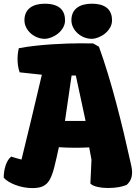

<svg xmlns="http://www.w3.org/2000/svg" viewBox="-30 -987 736 1018"><path d="M-10.3 -44.9C14.6 -15.6 80.1 10.3 141.1 10.3C239.7 10.3 245.6 -42.5 282.2 -206.5C309.1 -204.6 338.4 -203.6 368.2 -203.6C393.6 -203.6 418.9 -204.1 442.9 -205.6L455.1 -140.1L449.2 -14.2C463.4 3.9 512.7 9.8 542 9.8C588.9 9.8 618.7 2.4 641.1 -6.3C663.6 -25.9 670.4 -49.3 670.4 -72.8C670.4 -92.8 665 -112.8 661.1 -130.4C618.7 -323.2 560.1 -559.6 494.6 -739.3L463.9 -756.8C439.9 -757.3 416 -757.3 392.1 -757.3C326.2 -757.3 176.3 -752 69.8 -731.4C65.4 -713.4 63 -693.4 63 -673.3C63 -649.4 66.4 -625 74.2 -603.5L191.9 -590.8C152.3 -421.4 109.9 -245.1 84 -141.1C61 -146.5 48.8 -150.4 29.8 -156.7C3.9 -138.2 -10.3 -89.4 -10.3 -44.9ZM314.5 -345.7 349.6 -586.4H372.1L423.8 -345.7ZM456.1 -781.2C499.5 -781.2 564 -822.3 564 -878.9C564 -927.2 539.1 -967.3 456.1 -967.3C394 -967.3 348.6 -940.4 348.6 -879.9C348.6 -825.7 401.4 -781.2 456.1 -781.2ZM207 -781.2C250.5 -781.2 314.9 -822.3 314.9 -878.9C314.9 -927.2 290 -967.3 207 -967.3C145 -967.3 99.6 -940.4 99.6 -879.9C99.6 -825.7 152.3 -781.2 207 -781.2Z"/></svg>

Font: Kavoon
Style: Regular
Weight: 400
Designer: Viktoriya Grabowska
Foundry: Viktoriya Grabowska
Version: Version 1.002